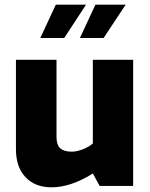

<svg xmlns="http://www.w3.org/2000/svg" viewBox="-20 -793 638 819"><path d="M48 -156V-538H221V-210Q221 -174 237.5 -160Q254 -146 286 -146Q307 -146 333 -156Q359 -166 376 -181V-538H548V0H405L376 -53Q282 6 200 6Q129 6 88.5 -37.5Q48 -81 48 -156ZM218 -773H347L254 -631H152ZM387 -773H516L422 -631H321Z"/></svg>

Font: Exo ExtraBold
Style: Regular
Weight: 800
Designer: Natanael Gama
Foundry: Natanael Gama
Version: Version 1.500